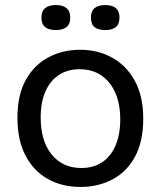

<svg xmlns="http://www.w3.org/2000/svg" viewBox="-20 -727 636 760"><path d="M299 13Q225 13 168.5 -19Q112 -51 80.5 -112Q49 -173 49 -261Q49 -351 82 -410.5Q115 -470 171.5 -500Q228 -530 297 -530Q368 -530 424.5 -498.5Q481 -467 514 -406.5Q547 -346 547 -257Q547 -167 514.5 -107Q482 -47 425.5 -17Q369 13 299 13ZM302 -62Q350 -62 384.5 -85Q419 -108 437.5 -151.5Q456 -195 456 -254Q456 -315 436.5 -359.5Q417 -404 381 -428.5Q345 -453 295 -453Q248 -453 213.5 -430.5Q179 -408 160 -365.5Q141 -323 141 -262Q141 -169 184.5 -115.5Q228 -62 302 -62ZM397 -608Q369 -608 354.5 -619.5Q340 -631 340 -658Q340 -683 354.5 -695Q369 -707 396 -707Q424 -707 438.5 -695Q453 -683 453 -658Q453 -631 438 -619.5Q423 -608 397 -608ZM201 -608Q174 -608 159 -619.5Q144 -631 144 -658Q144 -683 159 -695Q174 -707 201 -707Q228 -707 243 -695Q258 -683 258 -658Q258 -631 243 -619.5Q228 -608 201 -608Z"/></svg>

Font: Bricolage Grotesque 24pt
Style: Regular
Weight: 400
Designer: Mathieu Triay
Foundry: Atelier Triay
Version: Version 1.001;gftools[0.9.33.dev8+g029e19f]